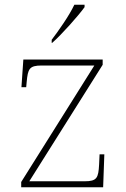

<svg xmlns="http://www.w3.org/2000/svg" viewBox="-20 -786 529 806"><path d="M197 -619V-606H199C240 -642 310 -721 335 -756V-766H292C271 -721 226 -657 197 -619ZM69 0H413L418 -138H398L396 -95C393 -39 387 -25 335 -25H103L411 -514V-536H78L70 -420H90L92 -442C97 -497 103 -511 155 -511H376L69 -22Z"/></svg>

Font: Noto Serif Gurmukhi Thin
Style: Regular
Weight: 100
Designer: Vaibhav Singh and the Monotype Design Team
Foundry: Monotype Imaging Inc.
Version: Version 2.004